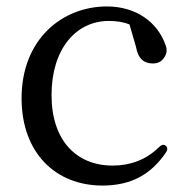

<svg xmlns="http://www.w3.org/2000/svg" viewBox="-20 -555 581 596"><path d="M298 21C389 21 449 -15 494 -80C501 -90 501 -97 494 -103C488 -108 480 -105 471 -96C433 -59 384 -41 330 -41C216 -41 140 -120 140 -260C140 -402 215 -490 318 -490C341 -490 363 -487 382 -479L402 -410C409 -371 428 -358 455 -358C473 -358 486 -366 495 -386C498 -395 498 -403 495 -412C469 -490 398 -535 312 -535C174 -535 47 -434 47 -250C47 -80 153 21 298 21Z"/></svg>

Font: 寒蝉锦书宋 Text
Style: Regular
Weight: 400
Designer: 寒蝉锦书宋{Warren} 思源宋体{Ryoko NISHIZUKA 西塚涼子 (kana & ideographs); Frank Grießhammer (Latin, Greek & Cyrillic); Wenlong ZHANG 
Foundry: Adobe & ChillType
Version: Version 2.000;Glyphs 3.1.1 (3135)